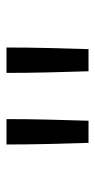

<svg xmlns="http://www.w3.org/2000/svg" viewBox="129 -872 292 590"><g transform="rotate(-90 275.0 -577.0)"><path d="M131 -451Q129 -514 127.5 -577Q126 -640 126 -703H204Q204 -640 202.5 -577Q201 -514 199 -451ZM351 -451Q349 -514 347.5 -577Q346 -640 346 -703H424Q424 -640 422.5 -577Q421 -514 419 -451Z"/></g></svg>

Font: Lode
Style: Regular
Weight: 400
Monospace: yes
Designer: Belleve Invis
Foundry: Belleve Invis
Version: Version 29.2.0; ttfautohint (v1.8.3)